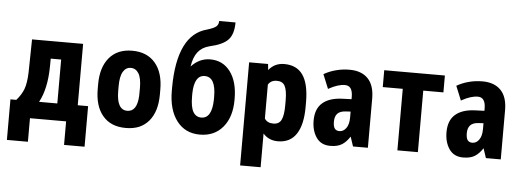

<svg xmlns="http://www.w3.org/2000/svg" viewBox="-57 -928 3500 1289"><g transform="rotate(5 1693.0 -284.0)"><path d="M214.4 -114.7H337.4V-410.6H267.1L266.6 -358.4Q265.1 -207 214.4 -114.7ZM61 -114.7Q95.2 -153.8 109.9 -193.4Q124.5 -232.9 127 -304.2L130.9 -528.3H475.1V-114.7H544.9V158.7H406.7V0H163.1V158.7H21.5V-114.7Z M737.3 -266.6V-234.9Q737.3 -106.4 809.1 -106.4Q875 -106.4 880.4 -212.9L880.9 -266.6Q880.9 -333 861.3 -364.7Q842.3 -395.5 808.1 -395.5Q775.4 -395.5 756.8 -364.7Q737.3 -333 737.3 -266.6ZM599.1 -235.4V-267.1Q599.1 -380.9 653.3 -445.8Q708 -511.2 808.1 -511.2Q908.7 -511.2 963.9 -445.8Q1018.6 -380.9 1018.1 -266.1V-234.4Q1018.1 -120.1 964.4 -55.7Q937 -23.4 898.9 -6.8Q859.9 9.3 809.1 9.3Q707.5 9.3 653.3 -55.7Q626 -87.9 612.5 -133.1Q599.1 -178.2 599.1 -235.4Z M1307.6 -384.3Q1236.8 -384.3 1234.4 -259.8V-241.7Q1234.4 -168.9 1253.2 -136.7Q1272 -104.5 1308.1 -104.5Q1379.9 -104.5 1382.3 -231.9V-252Q1382.3 -384.3 1307.6 -384.3ZM1335 -499Q1420.4 -499 1470.5 -431.9Q1520.5 -364.7 1520.5 -249V-241.7Q1520.5 -126.5 1463.4 -58.1Q1406.2 10.3 1308.1 10.3Q1209.5 10.3 1152.6 -64Q1095.7 -138.2 1095.7 -267.6V-289.6Q1096.7 -466.3 1146.5 -568.6Q1196.3 -670.9 1296.4 -696.8Q1344.2 -711.4 1357.9 -724.9Q1371.6 -738.3 1371.6 -760.7H1481.9Q1481.9 -682.6 1446.8 -644.3Q1411.6 -606 1321.3 -585.9Q1271 -573.2 1243.7 -537.8Q1216.3 -502.4 1207 -439.9Q1262.2 -499 1335 -499Z M1862.8 -235.4V-267.6Q1862.8 -337.9 1846.2 -367.2Q1830.6 -395 1792.5 -394.5Q1752.4 -394.5 1734.4 -363.8V-135.7Q1752 -106.4 1793.5 -106.4Q1832 -106.4 1847.2 -136.7Q1862.8 -168 1862.8 -235.4ZM2000 -273.4V-235.4Q2000 -117.7 1959 -54.7Q1917.5 9.3 1834 9.3Q1772.9 9.3 1734.4 -34.2V189.9V192.9H1731H1599.6H1596.2V189.9V-498.5V-502H1599.6H1720.7H1723.6L1724.1 -499L1728 -461.4Q1767.6 -511.2 1833 -511.2Q1916.5 -511.2 1958 -452.1Q1999 -393.6 2000 -273.4Z M2303.7 -190.9V-231.9L2271.5 -230Q2232.9 -228 2215.3 -209.2Q2197.8 -190.4 2197.8 -155.3Q2197.8 -122.6 2208.5 -108.4Q2219.2 -94.7 2239.7 -94.7Q2267.1 -94.7 2285.2 -120.1Q2303.7 -145.5 2303.7 -190.9ZM2181.2 -499.5Q2224.6 -511.2 2273.4 -511.2Q2352.5 -511.2 2396.5 -466.3Q2440.4 -420.9 2440.4 -331.5V-3.4V0H2436.5H2342.8H2340.3L2339.4 -2.4L2318.8 -64.5Q2294.4 -27.3 2266.6 -9.8Q2236.8 9.3 2188.5 9.3Q2188 9.3 2187.5 9.3Q2187.5 9.3 2187 9.3Q2124.5 9.3 2092.8 -37.1Q2077.1 -60.1 2069.3 -88.4Q2061.5 -116.7 2061.5 -150.4Q2061.5 -229.5 2107.4 -269.5Q2153.3 -309.6 2240.2 -313L2302.7 -315.4V-331.1Q2302.7 -406.2 2250.5 -406.2Q2204.1 -406.2 2142.6 -372.1L2139.2 -370.1L2137.7 -374L2101.1 -463.4L2099.6 -466.3L2102.5 -467.8Q2138.2 -488.3 2181.2 -499.5Z M2913.1 -414.6H2777.3V0H2639.2V-414.6H2504.4V-528.3H2913.1Z M3199.2 -190.9V-231.9L3167 -230Q3128.4 -228 3110.8 -209.2Q3093.3 -190.4 3093.3 -155.3Q3093.3 -122.6 3104 -108.4Q3114.7 -94.7 3135.3 -94.7Q3162.6 -94.7 3180.7 -120.1Q3199.2 -145.5 3199.2 -190.9ZM3076.7 -499.5Q3120.1 -511.2 3168.9 -511.2Q3248 -511.2 3292 -466.3Q3335.9 -420.9 3335.9 -331.5V-3.4V0H3332H3238.3H3235.8L3234.9 -2.4L3214.4 -64.5Q3189.9 -27.3 3162.1 -9.8Q3132.3 9.3 3084 9.3Q3083.5 9.3 3083 9.3Q3083 9.3 3082.5 9.3Q3020 9.3 2988.3 -37.1Q2972.7 -60.1 2964.8 -88.4Q2957 -116.7 2957 -150.4Q2957 -229.5 3002.9 -269.5Q3048.8 -309.6 3135.7 -313L3198.2 -315.4V-331.1Q3198.2 -406.2 3146 -406.2Q3099.6 -406.2 3038.1 -372.1L3034.7 -370.1L3033.2 -374L2996.6 -463.4L2995.1 -466.3L2998 -467.8Q3033.7 -488.3 3076.7 -499.5Z"/></g></svg>

Font: MAUL Condensed Bold
Style: Condensed Bold
Weight: 700
Designer: MAUL
Version: Version 1.0; 2020; ttfautohint (v1.8.3)